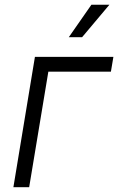

<svg xmlns="http://www.w3.org/2000/svg" viewBox="-20 -777 491 797"><path d="M450.7 -541 440.4 -479.5H180.7L101.1 0H35.6L125 -541ZM265.6 -622.6 359.4 -757.3H434.1L320.8 -622.6Z"/></svg>

Font: Inter 17pt Light
Style: Italic
Weight: 300
Italic angle: -9.3988°
Version: Version 4.001;git-66647c0bb